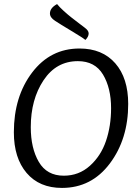

<svg xmlns="http://www.w3.org/2000/svg" viewBox="-20 -912 668 942"><path d="M284 10Q173 10 110.5 -63.5Q48 -137 48 -263Q48 -438 137.5 -556Q227 -674 370 -674Q482 -674 545.5 -601.5Q609 -529 609 -402Q609 -230 519 -110Q429 10 284 10ZM362 -612Q256 -612 193.5 -518Q131 -424 131 -288Q131 -185 170.5 -117.5Q210 -50 293 -50Q367 -50 421 -98.5Q475 -147 500 -220.5Q525 -294 525 -381Q525 -480 485.5 -546Q446 -612 362 -612ZM250 -810Q225 -826 225 -846Q225 -873 260 -892Q272 -877 293 -858Q314 -839 332 -825Q350 -811 371 -795Q392 -779 396 -776Q415 -762 415 -748Q415 -732 399 -716Q386 -727 330 -760.5Q274 -794 250 -810Z"/></svg>

Font: Overlock
Style: Italic
Weight: 400
Designer: Dario Muhafara
Foundry: Dario Manuel Muhafara
Version: Version 1.001